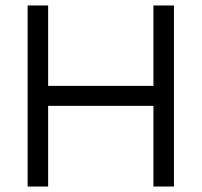

<svg xmlns="http://www.w3.org/2000/svg" viewBox="-20 -682 737 702"><path d="M541 -662H616V0H541V-295H156V0H81V-662H156V-368H541Z"/></svg>

Font: Questrial
Style: Regular
Weight: 400
Designer: Joe Prince
Foundry: Joe Prince
Version: Version 1.002